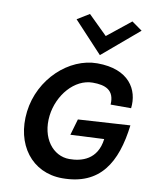

<svg xmlns="http://www.w3.org/2000/svg" viewBox="-106 -1082 928 1172"><g transform="rotate(10 358.0 -495.5)"><path d="M716 -377 394 -357 365 -257 573 -267C557 -137 460 -110 384 -110C283 -110 203 -209 220 -351C236 -480 332 -594 445 -594C522 -594 581 -573 575 -481H702C716 -597 649 -715 452 -715C277 -715 105 -557 80 -351C55 -144 173 13 362 13C596 13 687 -141 716 -377ZM280 -958 458 -767 683 -958 618 -1004 473 -888 355 -1004Z"/></g></svg>

Font: Bluebird
Style: Obl
Weight: 400
Designer: Jasper
Foundry: Cannot Into Space Fonts
Version: Version 0.98